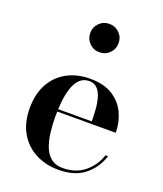

<svg xmlns="http://www.w3.org/2000/svg" viewBox="-141 -852 812 955"><g transform="rotate(20 265.0 -374.5)"><path d="M281 10Q213 10 159.2 -18.2Q105.5 -46.5 74.2 -100Q43 -153.5 43 -230Q43 -306.5 73 -360Q103 -413.5 155.8 -441.8Q208.5 -470 276.5 -470Q350.5 -470 396.8 -440.2Q443 -410.5 465 -362.8Q487 -315 487 -260.5H110V-273H355.5Q355.5 -302.5 353.2 -334.8Q351 -367 343.2 -394.8Q335.5 -422.5 319.5 -440Q303.5 -457.5 276.5 -457.5Q247 -457.5 227.5 -439.2Q208 -421 197 -389.5Q186 -358 181.5 -318.5Q177 -279 177 -236Q177 -190 182.2 -148.2Q187.5 -106.5 200.5 -74.5Q213.5 -42.5 237.2 -24Q261 -5.5 297.5 -5.5Q366.5 -5.5 412.8 -43.2Q459 -81 477.5 -138H491Q471.5 -74.5 419.8 -32.2Q368 10 281 10ZM272.5 -609Q241.5 -609 219.8 -631Q198 -653 198 -684Q198 -715.5 219.8 -737.2Q241.5 -759 272.5 -759Q304.5 -759 326.2 -737.2Q348 -715.5 348 -684Q348 -652.5 326.2 -630.8Q304.5 -609 272.5 -609Z"/></g></svg>

Font: Bodoni Moda 18pt SemiBold
Style: Regular
Weight: 600
Designer: Owen Earl
Foundry: indestructible type
Version: Version 2.005